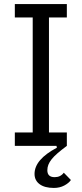

<svg xmlns="http://www.w3.org/2000/svg" viewBox="-20 -718 402 945"><path d="M53 -66H141V-632H53V-698H309V-632H221V-66H309V0Q282 20 263.5 36Q245 52 234 66Q223 80 218 93Q213 106 213 120Q213 154 249 154Q278 154 294 132L329 168Q319 183 296.5 195Q274 207 245 207Q200 207 175 188.5Q150 170 150 138Q150 67 260 9L258 0H53Z"/></svg>

Font: IBM Plex Sans Condensed
Style: Regular
Weight: 400
Width: 3
Designer: Mike Abbink, Paul van der Laan, Pieter van Rosmalen
Foundry: Bold Monday
Version: Version 1.1